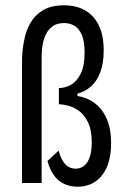

<svg xmlns="http://www.w3.org/2000/svg" viewBox="-20 -690 475 724"><path d="M273 14Q243 14 220 2.5Q197 -9 182 -31Q167 -53 159 -83L201 -122Q208 -97 217.5 -82Q227 -67 239 -60.5Q251 -54 265 -54Q280 -54 291.5 -61Q303 -68 310.5 -80.5Q318 -93 322 -111Q326 -129 326 -152Q326 -201 311 -230.5Q296 -260 275 -274Q254 -288 233.5 -292.5Q213 -297 202 -297V-358Q225 -358 247 -370Q269 -382 284 -411.5Q299 -441 299 -492Q299 -534 288.5 -558.5Q278 -583 260.5 -593Q243 -603 222 -603Q196 -603 180 -592Q164 -581 155 -564Q146 -547 142 -528Q138 -509 137.5 -491.5Q137 -474 137 -463V0H63V-462Q63 -474 65 -498Q67 -522 74 -551.5Q81 -581 97.5 -608Q114 -635 144 -652.5Q174 -670 222 -670Q268 -670 301.5 -650.5Q335 -631 353 -593.5Q371 -556 371 -500Q371 -451 358 -417Q345 -383 322.5 -363.5Q300 -344 272 -337V-328Q310 -322 338.5 -300Q367 -278 383 -240.5Q399 -203 399 -150Q399 -99 384 -62.5Q369 -26 340.5 -6Q312 14 273 14Z"/></svg>

Font: Bricolage Grotesque Condensed Light
Style: Regular
Weight: 300
Width: 3
Designer: Mathieu Triay
Foundry: Atelier Triay
Version: Version 1.000;gftools[0.9.30]